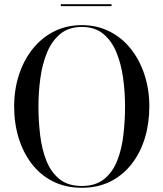

<svg xmlns="http://www.w3.org/2000/svg" viewBox="-20 -879 774 909"><path d="M268 -859H508V-850H268ZM367.5 10Q291 10 231.5 -19.8Q172 -49.5 131 -102.5Q90 -155.5 68.5 -225.2Q47 -295 47 -375Q47 -455 69.8 -524.8Q92.5 -594.5 134.8 -647.5Q177 -700.5 236 -730.2Q295 -760 367.5 -760Q439.5 -760 498.5 -730.2Q557.5 -700.5 599.5 -647.5Q641.5 -594.5 664.2 -524.8Q687 -455 687 -375Q687 -295 665.8 -225.2Q644.5 -155.5 603.2 -102.5Q562 -49.5 502.8 -19.8Q443.5 10 367.5 10ZM367.5 -751.5Q306 -751.5 266 -718.8Q226 -686 203.2 -631.5Q180.5 -577 171.2 -510Q162 -443 162 -375Q162 -307 170 -240Q178 -173 199.5 -118.5Q221 -64 261.5 -31.2Q302 1.5 367.5 1.5Q432.5 1.5 473 -31.2Q513.5 -64 535 -118.5Q556.5 -173 564.2 -240Q572 -307 572 -375Q572 -443 562.8 -510Q553.5 -577 531 -631.5Q508.5 -686 468.8 -718.8Q429 -751.5 367.5 -751.5Z"/></svg>

Font: Bodoni* 24pt
Style: Regular
Weight: 400
Version: Version 2.3